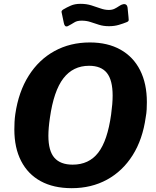

<svg xmlns="http://www.w3.org/2000/svg" viewBox="-20 -974 814 1004"><path d="M355 10Q260 10 193 -26.5Q126 -63 90.5 -132Q55 -201 55 -297Q55 -315 56 -335.5Q57 -356 60 -377Q77 -494 130 -578Q183 -662 265 -707Q347 -752 450 -752Q543 -752 610 -714.5Q677 -677 712.5 -607Q748 -537 748 -440Q748 -422 747 -402Q746 -382 742 -361Q726 -245 673.5 -162Q621 -79 539.5 -34.5Q458 10 355 10ZM360 -113Q445 -113 493.5 -175.5Q542 -238 561 -375Q565 -404 567 -428.5Q569 -453 569 -474Q569 -555 539 -592.5Q509 -630 446 -630Q362 -630 311.5 -564.5Q261 -499 241 -358Q237 -331 235 -307.5Q233 -284 233 -264Q233 -185 264.5 -149Q296 -113 360 -113ZM642 -858Q625 -851 601.5 -844Q578 -837 550 -837Q521 -837 497.5 -844.5Q474 -852 453 -859Q432 -866 407 -866Q383 -866 369 -857Q355 -848 334 -837Q325 -834 320.5 -838.5Q316 -843 314 -853L305 -896Q304 -903 302 -910Q300 -917 310 -924Q330 -936 351 -945Q372 -954 401 -954Q432 -954 457.5 -946Q483 -938 505.5 -930Q528 -922 549 -922Q566 -922 578.5 -928Q591 -934 602.5 -942Q614 -950 624 -952Q634 -954 640 -949Q646 -944 647 -935L652 -884Q653 -877 653 -869.5Q653 -862 642 -858Z"/></svg>

Font: Libre Franklin Thin
Style: Bold Italic
Weight: 700
Italic angle: -8°
Version: Version 3.000